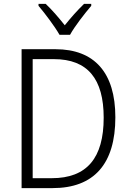

<svg xmlns="http://www.w3.org/2000/svg" viewBox="-20 -967 671 987"><path d="M286 -788H340C364 -832 415 -897 449 -937V-947H412C377 -913 344 -876 313 -837C283 -875 247 -917 215 -947H178V-937C211 -898 261 -832 286 -788ZM573 -364C573 -593 466 -714 265 -714H91V0H250C463 0 573 -124 573 -364ZM513 -362C513 -155 427 -51 246 -51H148V-663H257C431 -663 513 -561 513 -362Z"/></svg>

Font: Noto Sans Gujarati SemiCondensed Light
Style: Regular
Weight: 300
Width: 4
Designer: Jelle Bosma - Monotype Design Team, Universal Thirst
Foundry: Monotype Imaging Inc.
Version: Version 2.106